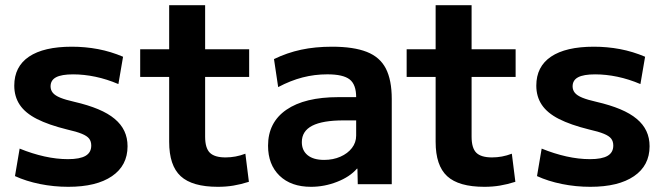

<svg xmlns="http://www.w3.org/2000/svg" viewBox="-20 -710 2559 740"><path d="M243.3 10Q187.3 10 133.8 -0.8Q80.3 -11.7 37.7 -31.3L55.7 -137.3Q104 -117.6 151.2 -107.1Q198.3 -96.6 242 -96.6Q288 -96.6 309.9 -109.5Q331.7 -122.3 331.7 -149Q331.7 -165 323.7 -175.5Q315.7 -186 295.5 -194.3Q275.3 -202.7 238.3 -211Q167 -228.7 122.2 -251.5Q77.3 -274.4 56.2 -306Q35 -337.7 35 -380Q35 -453.3 91.8 -491.7Q148.7 -530 256.7 -530Q308.6 -530 358 -520.7Q407.3 -511.3 454.3 -491.3L436.3 -386Q391.6 -405 347.7 -414.2Q303.7 -423.4 261.6 -423.4Q217.3 -423.4 196.1 -412.2Q174.9 -401 174.9 -377Q174.9 -363 183.6 -352.3Q192.3 -341.7 212.3 -333.5Q232.3 -325.3 266 -317.7Q319.6 -305.3 358.5 -289Q397.3 -272.7 422.1 -251.8Q447 -231 459.3 -204.8Q471.6 -178.7 471.6 -146.3Q471.6 -72 411.6 -31Q351.6 10 243.3 10Z M819.6 10Q721 10 676.5 -30.9Q632 -71.8 632 -163.3V-413.4H520.3V-520H632V-690H770.6V-520H940.3V-413.4H770.6V-183.3Q770.6 -139.4 788.8 -121.3Q807 -103.3 849.3 -103.3Q868.7 -103.3 887.6 -106.8Q906.6 -110.3 925.7 -117.6L939.3 -9.3Q907.7 0.7 879.7 5.3Q851.7 10 819.6 10Z M1178.6 10Q1101.7 10 1057.4 -32.8Q1013.1 -75.7 1013.1 -148.4Q1013.1 -238.1 1083.7 -286.9Q1154.4 -335.6 1284.1 -335.6H1352.7Q1352.7 -384.3 1327.6 -403.9Q1302.5 -423.5 1241.7 -423.5Q1192.6 -423.5 1146.3 -411.6Q1099.9 -399.6 1052.1 -374.3L1036 -482.3Q1086.5 -506.8 1140.6 -518.4Q1194.6 -530 1259.6 -530Q1343 -530 1393.7 -510Q1444.4 -490.1 1467.2 -445.7Q1489.9 -401.3 1489.9 -328.3V0H1358.9L1357.6 -59.9H1355.7Q1328.2 -28.3 1279.2 -9.2Q1230.3 10 1178.6 10ZM1229.2 -93.7Q1263.9 -93.7 1292 -106.1Q1320.1 -118.4 1336.4 -139.6Q1352.7 -160.7 1352.7 -187.4V-246H1304.1Q1223.3 -246 1183.3 -225.4Q1143.3 -204.7 1143.3 -162.3Q1143.3 -130.1 1165.6 -111.9Q1188 -93.7 1229.2 -93.7Z M1846.6 10Q1748 10 1703.5 -30.9Q1659 -71.8 1659 -163.3V-413.4H1547.3V-520H1659V-690H1797.6V-520H1967.3V-413.4H1797.6V-183.3Q1797.6 -139.4 1815.8 -121.3Q1834 -103.3 1876.3 -103.3Q1895.7 -103.3 1914.6 -106.8Q1933.6 -110.3 1952.7 -117.6L1966.3 -9.3Q1934.7 0.7 1906.7 5.3Q1878.7 10 1846.6 10Z M2255.3 10Q2199.3 10 2145.8 -0.8Q2092.3 -11.7 2049.7 -31.3L2067.7 -137.3Q2116 -117.6 2163.2 -107.1Q2210.3 -96.6 2254 -96.6Q2300 -96.6 2321.9 -109.5Q2343.7 -122.3 2343.7 -149Q2343.7 -165 2335.7 -175.5Q2327.7 -186 2307.5 -194.3Q2287.3 -202.7 2250.3 -211Q2179 -228.7 2134.2 -251.5Q2089.3 -274.4 2068.2 -306Q2047 -337.7 2047 -380Q2047 -453.3 2103.8 -491.7Q2160.7 -530 2268.7 -530Q2320.6 -530 2370 -520.7Q2419.3 -511.3 2466.3 -491.3L2448.3 -386Q2403.6 -405 2359.7 -414.2Q2315.7 -423.4 2273.6 -423.4Q2229.3 -423.4 2208.1 -412.2Q2186.9 -401 2186.9 -377Q2186.9 -363 2195.6 -352.3Q2204.3 -341.7 2224.3 -333.5Q2244.3 -325.3 2278 -317.7Q2331.6 -305.3 2370.5 -289Q2409.3 -272.7 2434.1 -251.8Q2459 -231 2471.3 -204.8Q2483.6 -178.7 2483.6 -146.3Q2483.6 -72 2423.6 -31Q2363.6 10 2255.3 10Z"/></svg>

Font: M PLUS 2 Thin
Style: Regular
Weight: 100
Designer: Coji Morishita
Foundry: UNDERFOREST DESIGN
Version: Version 1.001